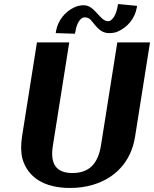

<svg xmlns="http://www.w3.org/2000/svg" viewBox="-20 -921 763 951"><path d="M89 -244C83 -203 83 -167 91 -135C117 -44 197 10 327 10C367 10 405 5 441 -6C546 -37 629 -116 649 -244L723 -711H561L480 -200C465 -108 420 -64 339 -64C259 -64 227 -108 242 -200L323 -711H163ZM256 -757 351 -754 353 -762C360 -809 380 -835 398 -835C409 -835 417 -833 426 -826C450 -802 471 -757 520 -757C537 -757 553 -759 568 -767C611 -787 649 -829 658 -886L659 -892L565 -901L563 -892C555 -843 534 -816 516 -816C494 -816 479 -836 462 -854C446 -870 427 -895 395 -895C379 -895 363 -892 347 -884C304 -864 266 -821 257 -764Z"/></svg>

Font: Aerodynamic
Style: BdObl
Weight: 500
Designer: Google
Version: Version 2.000980; 2014